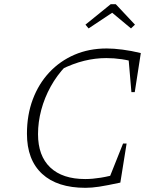

<svg xmlns="http://www.w3.org/2000/svg" viewBox="-20 -891 730 919"><path d="M389 8Q254 8 181.5 -59Q109 -126 109 -251Q109 -341 137 -415.5Q165 -490 216 -544.5Q267 -599 336.5 -629Q406 -659 491 -659Q524 -659 566.5 -653.5Q609 -648 654 -637L639 -590Q600 -602 563 -607.5Q526 -613 489 -613Q436 -613 383 -600Q330 -587 271 -558L294 -574Q252 -530 222.5 -476.5Q193 -423 177.5 -365Q162 -307 162 -249Q162 -145 220.5 -89.5Q279 -34 388 -34Q422 -34 462.5 -40.5Q503 -47 550 -61L556 -17Q491 -3 455 2.5Q419 8 389 8ZM494 -16 569 -204H586L556 -17ZM609 -450 593 -637H654L625 -450ZM534 -871 626 -773 607 -755 517 -830 404 -755 389 -773 510 -871Z"/></svg>

Font: Piazzolla Thin Thin
Style: Italic
Weight: 250
Italic angle: -11.3°
Version: Version 2.005